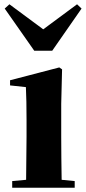

<svg xmlns="http://www.w3.org/2000/svg" viewBox="-20 -877 401 897"><path d="M24 -857 2 -837 140 -640H224L361 -837L340 -857L182 -740ZM101 0H329V-31L268 -37C267 -95 266 -182 266 -238V-392L270 -553L257 -562L27 -502V-478L101 -470C103 -423 104 -384 104 -318V-238L102 -37L37 -31V0Z"/></svg>

Font: Noto Serif SC Black
Style: Regular
Weight: 900
Designer: Ryoko NISHIZUKA 西塚涼子 (kana & ideographs); Frank Grießhammer (Latin, Greek & Cyrillic); Wenlong ZHANG 张文龙 (bopomofo); San
Foundry: Adobe
Version: Version 2.001;hotconv 1.1.0;makeotfexe 2.6.0